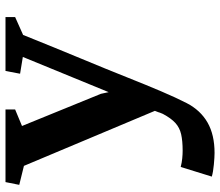

<svg xmlns="http://www.w3.org/2000/svg" viewBox="-71 -499 800 698"><g transform="rotate(-90 329.0 -150.0)"><path d="M264 42Q268 33 268.5 31Q269 29 270 26Q271 23 275 13L75 -463L6 -480L16 -530H280V-495L220 -470L337 -183L343 -155L471 -467L410 -477L420 -530H616V-495L551 -466Q504 -349 464.5 -254Q425 -159 396 -86Q369 -18 346 36Q323 90 303 129Q277 179 232.5 204.5Q188 230 122 230Q107 230 80 227.5Q53 225 36 220L71 107Q87 111 102 112.5Q117 114 130 114Q166 114 190 108.5Q214 103 231 87.5Q248 72 264 42Z"/></g></svg>

Font: Brawler
Style: Bold
Weight: 700
Designer: Oleg Frolov, Haley Fiege
Foundry: Oleg Frolov, Haley Fiege
Version: Version 1.101; ttfautohint (v1.8.3)